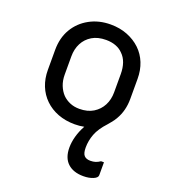

<svg xmlns="http://www.w3.org/2000/svg" viewBox="-143 -647 886 1002"><g transform="rotate(20 300.0 -146.5)"><path d="M300 -543Q351 -543 393 -526.5Q435 -510 465.5 -481Q496 -452 512 -412Q528 -372 528 -324V-213Q528 -147 498 -96Q489 -80 477 -66Q470 -57 462 -48Q424 -7 410 30Q396 67 396 105Q396 137 407.5 149.5Q419 162 442 162Q458 162 470.5 158Q483 154 496 145H512V217Q512 231 489 240.5Q466 250 435 250Q379 250 347.5 220.5Q316 191 316 134Q316 104 325 71.5Q334 39 351 8Q351 7 352 6Q327 11 300 11Q249 11 207 -5Q165 -21 134.5 -50.5Q104 -80 88 -120Q72 -160 72 -208V-319Q72 -386 101.5 -436Q131 -486 183 -514.5Q235 -543 300 -543ZM305 -459Q259 -459 227.5 -440Q196 -421 179.5 -389Q163 -357 163 -316V-215Q163 -182 173.5 -155.5Q184 -129 202 -110Q219 -93 242.5 -83Q266 -73 295 -73Q341 -73 372.5 -92.5Q404 -112 420.5 -144Q437 -176 437 -216V-317Q437 -352 427.5 -379Q418 -406 399 -424Q383 -441 359 -450Q335 -459 305 -459Z"/></g></svg>

Font: Code D OnePiece
Style: Regular
Weight: 400
Version: Version 1.085; ttfautohint (v1.8.4.7-5d5b);Nerd Fonts 3.0.2